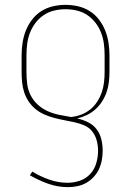

<svg xmlns="http://www.w3.org/2000/svg" viewBox="-20 -558 540 791"><path d="M260 213Q218 213 178.5 199Q139 185 103 164L113 149Q146 169 183 182Q220 195 258 195Q284 195 309 186.5Q334 178 351.5 159Q369 140 376.5 114.5Q384 89 384 63Q384 42 378.5 21Q373 0 360 -16.5Q347 -33 327 -41.5Q307 -50 286 -54.5Q265 -59 244 -63Q223 -67 202.5 -72.5Q182 -78 162.5 -86.5Q143 -95 126.5 -108.5Q110 -122 98 -140Q86 -158 79.5 -178Q73 -198 71 -219.5Q69 -241 69 -262V-330Q69 -356 73 -382Q77 -408 86.5 -432Q96 -456 112 -477Q128 -498 150 -512Q172 -526 198 -532Q224 -538 250 -538Q276 -538 302 -532Q328 -526 350 -512Q372 -498 388 -477Q404 -456 413.5 -432Q423 -408 427 -382Q431 -356 431 -330V-262Q431 -241 428.5 -219.5Q426 -198 419 -178Q412 -158 400.5 -140Q389 -122 373.5 -108Q358 -94 338.5 -84.5Q319 -75 298 -70Q321 -65 342.5 -54.5Q364 -44 378 -25.5Q392 -7 397.5 16Q403 39 403 63Q403 82 399.5 101.5Q396 121 387.5 139Q379 157 365.5 171.5Q352 186 335 195.5Q318 205 298.5 209Q279 213 260 213ZM272 -76Q294 -78 314 -85.5Q334 -93 351 -106.5Q368 -120 380 -138.5Q392 -157 399 -177Q406 -197 408.5 -218.5Q411 -240 411 -262V-330Q411 -354 408 -377.5Q405 -401 396.5 -423Q388 -445 373.5 -464Q359 -483 339.5 -496Q320 -509 297 -514.5Q274 -520 250 -520Q226 -520 203 -514.5Q180 -509 160.5 -496Q141 -483 126.5 -464Q112 -445 103.5 -423Q95 -401 92 -377.5Q89 -354 89 -330V-262Q89 -237 92 -212.5Q95 -188 106 -166Q117 -144 135.5 -127Q154 -110 176.5 -100Q199 -90 223.5 -85Q248 -80 272 -76Z"/></svg>

Font: Iosevka Slab Thin
Style: Regular
Weight: 100
Monospace: yes
Designer: Belleve Invis
Foundry: Belleve Invis
Version: Version 11.1.0; ttfautohint (v1.8.3)